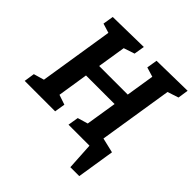

<svg xmlns="http://www.w3.org/2000/svg" viewBox="-228 -883 1249 1249"><g transform="rotate(45 396.5 -258.5)"><path d="M-1 0 10 -73 82 -94 163 -606 98 -626 110 -699 391 -704 379 -631 304 -606 273 -411H536L567 -606L501 -626L513 -699L794 -704L783 -631L707 -606L626 -95L694 -73L682 0H402L414 -73L485 -94L519 -307H256L223 -96L291 -73L279 0ZM606 187 595 0H535L551 -115L729 -73L688 187Z"/></g></svg>

Font: Bitter
Style: Bold Italic
Weight: 700
Italic angle: -9°
Designer: Sol Matas, and Bitter project Authors
Foundry: Sol Matas
Version: Version 2.001